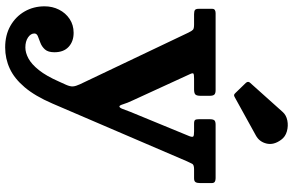

<svg xmlns="http://www.w3.org/2000/svg" viewBox="-208 -622 1091 714"><g transform="rotate(90 337.0 -264.5)"><path d="M3 114.7Q3 155.7 22.1 189Q41.2 222.2 75.6 241.8Q110 261.3 156 261.3Q197.5 261.3 234.5 244.2Q271.5 227.2 304.1 188.6Q336.8 150 364.5 85.7L579.5 -415.2Q585.3 -427 588.6 -434.1Q592 -441.2 609 -441.2H642.3Q653.8 -441.2 657 -447Q660.3 -452.7 660.3 -463.7V-506.7Q660.3 -515.2 655.5 -518.2Q650.8 -521.3 642.3 -521.3H443.3Q430.8 -521.3 426.8 -516.5Q422.8 -511.7 422.8 -498.7V-459.2Q422.8 -449.2 425.5 -445.2Q428.3 -441.2 439.3 -441.2H468Q484 -441.2 487 -438.2Q490 -435.2 486 -424.2L395.5 -204.3Q389 -186.8 384.5 -175.1Q380 -163.5 375.3 -163.5Q371.3 -163.5 366.8 -178.4Q362.3 -193.3 353 -212.8L255 -426.2Q250 -436.7 253.5 -439Q257 -441.2 272.5 -441.2H311.8Q326.3 -441.2 331 -446.2Q335.8 -451.2 335.8 -466.2V-498.7Q335.8 -511.7 331.3 -516.5Q326.8 -521.3 314.8 -521.3H28.3Q21.3 -521.3 16.8 -518.5Q12.3 -515.7 12.3 -508.7V-458.2Q12.3 -447.7 16.8 -444.5Q21.3 -441.2 32.3 -441.2H70.5Q85.5 -441.2 90 -437.2Q94.5 -433.2 100.8 -420.2L293 -16.5Q300 -1.5 300.8 9.1Q301.5 19.8 294.8 34.8L282.8 61.3Q262 108.5 240.1 135.9Q218.3 163.2 196.9 174.7Q175.5 186.2 156 186.2Q133.3 186.2 118.6 176.2Q104 166.2 104 152.7Q104 143.7 114.5 139.6Q125 135.5 138.9 130.2Q152.8 125 163.3 113.4Q173.8 101.7 173.8 78.2Q173.8 43.7 153.6 25.2Q133.5 6.7 101.5 6.7Q72.3 6.7 50 21.6Q27.7 36.5 15.4 61Q3 85.5 3 114.7ZM324.8 -595.5Q329.5 -590.2 332.9 -589.9Q336.3 -589.5 342.3 -593.2L483.3 -671Q506.8 -683.8 513.3 -710.5Q519.8 -737.3 499.3 -765Q488 -780.8 467.8 -786.4Q447.5 -792 427.5 -788Q407.5 -784 395.7 -770.5L288.2 -650.5Q279.7 -642.3 288 -633.5Z"/></g></svg>

Font: Besley
Style: Regular
Weight: 400
Designer: Owen Earl
Foundry: indestructible type*
Version: Version 4.000